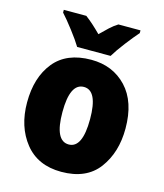

<svg xmlns="http://www.w3.org/2000/svg" viewBox="-115 -852 808 948"><g transform="rotate(15 289.0 -378.0)"><path d="M372 -766Q351 -753 331.5 -735Q312 -717 289 -694Q266 -717 247 -734Q228 -751 208 -766H93V-752Q117 -726 151.5 -681Q186 -636 204 -606H375Q394 -638 427.5 -681.5Q461 -725 485 -752V-766ZM289 -563Q163 -563 99.5 -484.5Q36 -406 36 -278Q36 -154 101.5 -72Q167 10 287 10Q415 10 477 -73Q539 -156 539 -278Q539 -415 469 -489Q399 -563 289 -563ZM288 -424Q358 -424 358 -278Q358 -130 288 -130Q217 -130 217 -277Q217 -424 288 -424Z"/></g></svg>

Font: Noto Sans UI SemiCondensed Black
Style: Regular
Weight: 900
Width: 4
Designer: Monotype Design Team
Foundry: Monotype Imaging Inc.
Version: 1.001